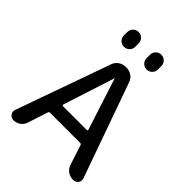

<svg xmlns="http://www.w3.org/2000/svg" viewBox="-262 -1068 1196 1196"><g transform="rotate(45 335.5 -470.0)"><path d="M492 -890V-860Q492 -839 477.5 -824.5Q463 -810 442 -810Q421 -810 406.5 -824.5Q392 -839 392 -860V-890Q392 -911 406.5 -925.5Q421 -940 442 -940Q463 -940 477.5 -925.5Q492 -911 492 -890ZM192 -890Q192 -911 206.5 -925.5Q221 -940 242 -940Q263 -940 277.5 -925.5Q292 -911 292 -890V-860Q292 -839 277.5 -824.5Q263 -810 242 -810Q221 -810 206.5 -824.5Q192 -839 192 -860ZM229 -288Q229 -285 230.5 -282.5Q232 -280 235 -280H445Q448 -280 450 -282.5Q452 -285 451 -288L341 -629Q341 -630 340 -630Q339 -630 339 -629ZM79 0Q58 0 46 -16.5Q34 -33 41 -53L263 -677Q271 -701 292.5 -715.5Q314 -730 339 -730H345Q371 -730 392 -715.5Q413 -701 421 -677L643 -53Q650 -33 638 -16.5Q626 0 605 0H601Q576 0 555.5 -15Q535 -30 527 -54L484 -186Q481 -194 473 -194H207Q199 -194 196 -186L153 -54Q146 -30 125.5 -15Q105 0 79 0Z"/></g></svg>

Font: Rounded Mplus 1c Medium
Style: Regular
Weight: 500
Version: Version 1.059.20150529